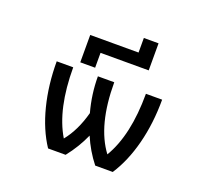

<svg xmlns="http://www.w3.org/2000/svg" viewBox="-140 -1013 1279 1185"><g transform="rotate(20 500.0 -420.5)"><path d="M707 -664.1H390.6V-566.4H293V-746.1H610.4V-841.8H707ZM358.4 -89.8Q422.9 -168.9 456.1 -292Q424.8 -406.2 424.8 -522.5H532.2Q532.2 -239.3 644.5 -89.8Q740.2 -250 740.2 -522.5H846.7Q846.7 -367.2 812 -232.4Q777.3 -97.7 712.9 1H597.7Q539.1 -73.2 502 -161.1Q463.9 -75.2 403.3 1H288.1Q222.7 -97.7 188.5 -232.9Q154.3 -368.2 154.3 -522.5H262.7Q262.7 -249 358.4 -89.8Z"/></g></svg>

Font: GenEi Gothic M SemiBold
Style: Regular
Weight: 500
Designer: o_tamon (Modified); [Source Han Sans]
Ryoko NISHIZUKA  (kana & ideographs); Paul D. Hunt (Latin, Greek & Cyrillic); Wenl
Version: Version 1.1a;Original Version 1.004